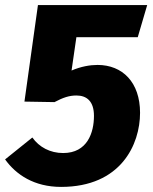

<svg xmlns="http://www.w3.org/2000/svg" viewBox="-38 -715 599 754"><path d="M202 19C437 19 512 -148 512 -272C512 -392 443 -460 345 -460C316 -460 280 -454 243 -438L262 -569H503L540 -695H111L58 -316L176 -314C210 -332 234 -340 262 -340C303 -340 331 -317 331 -260C331 -194 305 -114 210 -114C159 -114 116 -137 89 -175L-18 -89C25 -29 96 19 202 19Z"/></svg>

Font: Fira Sans ExtraBold
Style: Italic
Weight: 800
Italic angle: -8°
Designer: bBox Type GmbH & Carrois Corporate GbR & Edenspiekermann AG
Foundry: bBox Type GmbH & Carrois Corporate GbR & Edenspiekermann AG
Version: Version 4.301;PS 004.301;hotconv 1.0.88;makeotf.lib2.5.64775